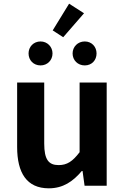

<svg xmlns="http://www.w3.org/2000/svg" viewBox="-20 -1008 677 1042"><path d="M245 14C322 14 376 -23 424 -80H428L439 0H559V-560H412V-182C374 -132 344 -112 298 -112C244 -112 220 -142 220 -229V-560H73V-210C73 -70 125 14 245 14ZM323 -806 436 -936 355 -988 266 -843ZM200 -653C237 -653 265 -681 265 -718C265 -754 237 -783 200 -783C162 -783 135 -754 135 -718C135 -681 162 -653 200 -653ZM440 -653C478 -653 504 -681 504 -718C504 -754 478 -783 440 -783C402 -783 374 -754 374 -718C374 -681 402 -653 440 -653Z"/></svg>

Font: Noto Sans Japanese Bold
Style: Bold
Weight: 700
Designer: Ryoko NISHIZUKA (kana & ideographs); Paul D. Hunt (Latin, Greek & Cyrillic); Wenlong ZHANG (bopomofo); Sandoll Communica
Foundry: Adobe Systems Incorporated
Version: Version 1.000;PS 1;hotconv 1.0.78;makeotf.lib2.5.61930